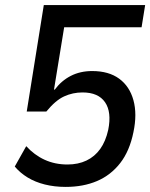

<svg xmlns="http://www.w3.org/2000/svg" viewBox="-20 -725 590 754"><path d="M238 9Q194 9 156 -0.5Q118 -10 88.5 -28Q59 -46 38 -71L83 -151Q115 -116 155.5 -97.5Q196 -79 245 -79Q287 -79 319.5 -94.5Q352 -110 373.5 -140Q395 -170 405 -215Q419 -285 392.5 -323.5Q366 -362 304 -362Q266 -362 232 -346.5Q198 -331 162 -287H85L152 -705H550L536 -618H232L192 -373H195Q221 -408 258 -427Q295 -446 342 -446Q407 -446 448 -416Q489 -386 504 -331.5Q519 -277 504 -206Q489 -132 452 -84.5Q415 -37 361 -14Q307 9 238 9Z"/></svg>

Font: Nunito Sans 7pt SemiCondensed SemiBold
Style: Italic
Weight: 600
Width: 4
Italic angle: -9°
Designer: Vernon Adams
Foundry: Vernon Adams
Version: Version 3.101;gftools[0.9.27]